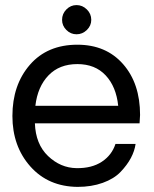

<svg xmlns="http://www.w3.org/2000/svg" viewBox="-20 -730 604 755"><path d="M224.1 -651.9Q224.1 -675.8 241 -692.9Q257.8 -710 281 -710Q304.2 -710 321.5 -692.9Q338.9 -675.8 338.9 -651.9Q338.9 -628.9 321.5 -612.1Q304.2 -595.2 281 -595.2Q257.8 -595.2 241 -612.1Q224.1 -628.9 224.1 -651.9ZM530.8 -277.8Q530.8 -269 528.8 -245.1H117.2Q120.1 -163.1 168.9 -116.5Q217.8 -69.8 280.8 -68.8Q340.8 -67.9 380.4 -94Q419.9 -120.1 434.1 -164.1H513.2Q509.3 -136.2 494.6 -108.6Q480 -81.1 454.1 -54Q428.2 -26.9 384 -11Q339.8 4.9 285.2 4.9Q169.9 3.9 99.4 -75.4Q28.8 -154.8 28.8 -273.9Q28.8 -396 97.4 -475.1Q166 -554.2 284.2 -554.2Q397 -554.2 463.9 -478Q530.8 -401.9 530.8 -277.8ZM284.2 -478Q213.4 -478 170.7 -433.6Q127.9 -389.2 119.1 -314H444.8Q437 -389.2 395.5 -433.6Q354 -478 284.2 -478Z"/></svg>

Font: ø
Style: ø
Weight: 400
Designer: Samuel Oakes
Foundry: Samuel Oakes
Version: Version 1.000;PS 001.000;hotconv 1.0.88;makeotf.lib2.5.64775